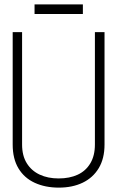

<svg xmlns="http://www.w3.org/2000/svg" viewBox="-20 -847 538 878"><path d="M359 -827H138V-783H359ZM458 -186V-700H414V-186Q414 -135 393 -100Q372 -65 335 -48Q298 -31 248 -31Q199 -31 161.5 -48.5Q124 -66 102.5 -100.5Q81 -135 81 -186V-700H38V-186Q38 -121 64.5 -77Q91 -33 139 -11Q187 11 249 11Q311 11 358 -11.5Q405 -34 431.5 -78Q458 -122 458 -186Z"/></svg>

Font: Advent Pro Light
Style: Regular
Weight: 300
Version: Version 3.000